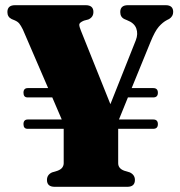

<svg xmlns="http://www.w3.org/2000/svg" viewBox="-20 -720 692 740"><path d="M70.5 -241.5Q70.5 -259.5 87.5 -259.5H218L181.5 -344.5H86.5Q70.5 -344.5 70.5 -362.5Q70.5 -380.5 87.5 -380.5H165.5L68 -606.5Q60.5 -621.5 54.5 -629Q48.5 -636.5 37 -641.5L25 -646.5Q8.5 -654.5 8.5 -673.5Q8.5 -700 38 -700H310Q340 -700 340 -674Q340 -653.5 320.5 -645L303.5 -640.5Q285.5 -633 285.5 -625Q285.5 -617 292 -601.5L405.5 -318.5L503.5 -565Q513 -589.5 505.2 -610.5Q497.5 -631.5 470 -642L459.5 -646.5Q443.5 -654 443.5 -673.5Q443.5 -700 473 -700H618.5Q647.5 -700 647.5 -674Q647.5 -657 632 -647L624 -643Q607.5 -634.5 592.2 -617.2Q577 -600 560 -558L487.5 -380.5H570.5Q588.5 -380.5 588.5 -362.5Q588.5 -344.5 570.5 -344.5H473L438.5 -259.5H570.5Q588.5 -259.5 588.5 -241.5Q588.5 -223.5 570.5 -223.5H435.5V-91Q435.5 -70.5 459 -62L480.5 -55.5Q500 -46 500 -26.5Q500 0 470.5 0H191Q161 0 161 -26.5Q161 -46.5 180.5 -55.5L202 -62Q215 -67 220.2 -74.5Q225.5 -82 225.5 -91V-223.5H86.5Q70.5 -223.5 70.5 -241.5Z"/></svg>

Font: Fraunces 144pt S050 Black
Style: Regular
Weight: 900
Version: Version 1.000; ttfautohint (v1.8.3)